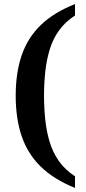

<svg xmlns="http://www.w3.org/2000/svg" viewBox="-20 -787 420 942"><path d="M348 135Q244 93 180 30.5Q116 -32 86.5 -118.5Q57 -205 57 -318Q57 -430 86.5 -516Q116 -602 180 -664Q244 -726 348 -767V-711Q300 -680 269.5 -637.5Q239 -595 223.5 -543Q208 -491 202 -434Q196 -377 196 -318Q196 -258 202 -200.5Q208 -143 223.5 -91Q239 -39 269.5 4Q300 47 348 78Z"/></svg>

Font: Noto Serif Armenian SemiBold
Style: Regular
Weight: 600
Version: Version 2.007